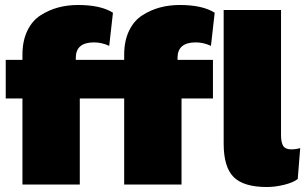

<svg xmlns="http://www.w3.org/2000/svg" viewBox="-20 -740 1224 770"><path d="M765 -570Q692 -570 692 -508V-500H834V-345H708V0H478V-345H300V0H70V-345H3V-500H70V-520Q70 -576 89.5 -616.5Q109 -657 142.5 -678.5Q176 -700 213.5 -710Q251 -720 293 -720Q384 -720 433 -689L418 -556Q388 -570 357 -570Q284 -570 284 -508V-500H478V-520Q478 -576 497.5 -616.5Q517 -657 550.5 -678.5Q584 -700 621.5 -710Q659 -720 701 -720Q792 -720 841 -689L826 -556Q796 -570 765 -570ZM1148 -141Q1166 -141 1184 -146L1174 -22Q1156 -8 1120 1Q1084 10 1050 10Q957 10 917 -30Q877 -70 877 -164V-700H1107V-199Q1107 -168 1116 -154.5Q1125 -141 1148 -141Z"/></svg>

Font: Elaine Sans Black
Style: Regular
Weight: 900
Designer: Wei Huang
Foundry: Wei Huang
Version: Version 2.001;December 24, 2019;FontCreator 12.0.0.2547 64-b